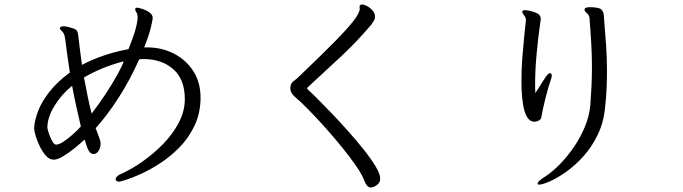

<svg xmlns="http://www.w3.org/2000/svg" viewBox="-20 -777 3040 855"><path d="M873 -330Q870 -265 844 -212.5Q818 -160 778.5 -120Q739 -80 694.5 -51Q650 -22 609.5 -3.5Q569 15 542 23.5Q515 32 511 32Q498 32 495 23V20Q495 15 501.5 8.5Q508 2 518 -2Q567 -24 616.5 -59Q666 -94 708 -137.5Q750 -181 776 -230.5Q802 -280 803 -331V-336Q803 -424 751.5 -469Q700 -514 620 -514Q618 -514 615 -514L605 -513Q603 -513 600 -513Q557 -417 507 -340Q457 -263 406 -206Q411 -192 416.5 -178.5Q422 -165 426 -151Q428 -145 428 -138Q428 -120 419 -105.5Q410 -91 396 -91Q385 -91 376.5 -103.5Q368 -116 357 -156Q338 -138 312 -117Q286 -96 261 -81Q236 -66 219 -66Q200 -66 184.5 -83.5Q169 -101 157 -125.5Q145 -150 138.5 -173Q132 -196 132 -207V-209Q134 -241 149.5 -282Q165 -323 199.5 -367.5Q234 -412 291 -454Q285 -492 280 -530Q275 -568 270 -605Q269 -610 268 -615.5Q267 -621 265 -625Q261 -634 254 -640Q247 -646 247 -651V-653Q250 -660 263 -660Q271 -660 282 -657.5Q293 -655 301 -652Q320 -647 324 -637.5Q328 -628 329 -614Q332 -584 336.5 -552Q341 -520 345 -488Q392 -513 446 -531Q500 -549 552 -558Q566 -592 577.5 -626.5Q589 -661 593 -694Q593 -699 592.5 -705.5Q592 -712 590 -717Q588 -722 585 -726.5Q582 -731 582 -735Q582 -738 583 -739Q584 -743 591 -743Q592 -743 602.5 -740.5Q613 -738 626.5 -732.5Q640 -727 650 -718Q660 -709 660 -696Q660 -691 652.5 -657.5Q645 -624 622 -566H634Q701 -566 755 -538Q809 -510 841 -460Q873 -410 873 -343ZM531 -504Q481 -491 436 -472.5Q391 -454 354 -432Q362 -389 370.5 -347.5Q379 -306 388 -271Q421 -314 451.5 -360.5Q482 -407 503.5 -446Q525 -485 531 -504ZM340 -214Q330 -256 320 -301.5Q310 -347 301 -395Q254 -357 222.5 -305.5Q191 -254 191 -209Q191 -203 197 -184.5Q203 -166 212 -149.5Q221 -133 230 -133Q242 -133 260 -144.5Q278 -156 295.5 -171Q313 -186 325.5 -198.5Q338 -211 340 -214Z M1635 -669Q1571 -593 1497 -524Q1423 -455 1349 -387Q1348 -386 1348 -384Q1348 -380 1351 -378Q1363 -368 1390.5 -340.5Q1418 -313 1454.5 -275Q1491 -237 1529 -194.5Q1567 -152 1600 -110.5Q1633 -69 1653 -35.5Q1673 -2 1673 18Q1673 33 1664 42Q1655 51 1645 54.5Q1635 58 1632 58Q1622 58 1614.5 49.5Q1607 41 1604 31Q1594 3 1566.5 -37Q1539 -77 1502 -122.5Q1465 -168 1425.5 -212Q1386 -256 1351 -291.5Q1316 -327 1293 -346Q1286 -352 1279.5 -361.5Q1273 -371 1273 -385Q1273 -404 1285 -413.5Q1297 -423 1304 -429Q1410 -530 1470.5 -591.5Q1531 -653 1556.5 -687Q1582 -721 1582 -738Q1582 -741 1581.5 -743Q1581 -745 1581 -747Q1581 -754 1587 -756Q1588 -757 1592 -757Q1601 -757 1614.5 -750Q1628 -743 1639 -730.5Q1650 -718 1650 -703Q1650 -693 1645 -685Q1640 -677 1635 -669Z M2583 -736Q2586 -745 2606 -745Q2650 -745 2659.5 -733Q2669 -721 2669 -707Q2675 -631 2679 -574.5Q2683 -518 2683 -463Q2683 -427 2681.5 -388.5Q2680 -350 2675 -303Q2669 -234 2642.5 -178.5Q2616 -123 2578 -81Q2540 -39 2500 -11Q2460 17 2428 31Q2396 45 2381 45Q2374 45 2374 41Q2374 30 2408 9Q2439 -11 2472.5 -45Q2506 -79 2535.5 -122Q2565 -165 2585 -213.5Q2605 -262 2609 -311Q2612 -352 2614 -393.5Q2616 -435 2616 -478Q2616 -528 2613 -582.5Q2610 -637 2605 -698Q2603 -711 2593 -719Q2583 -727 2583 -734ZM2322 -688Q2322 -699 2314 -708.5Q2306 -718 2306 -724V-726Q2308 -732 2319 -732Q2321 -732 2338 -729Q2355 -726 2371.5 -718Q2388 -710 2388 -693Q2388 -689 2387.5 -685Q2387 -681 2386 -677Q2376 -608 2369.5 -536Q2363 -464 2363 -407Q2363 -394 2363 -383Q2363 -372 2364 -362Q2388 -400 2400 -419Q2412 -438 2418 -444.5Q2424 -451 2429 -451Q2437 -451 2437 -440Q2437 -431 2431 -416Q2428 -408 2422 -387.5Q2416 -367 2409.5 -341.5Q2403 -316 2398 -293Q2393 -270 2391 -257Q2390 -247 2380.5 -241Q2371 -235 2360 -235Q2330 -235 2316 -282Q2302 -329 2302 -417Q2302 -468 2306 -520Q2310 -572 2314.5 -616Q2319 -660 2322 -686Z"/></svg>

Font: Klee One SemiBold
Style: Regular
Weight: 600
Designer: Fontworks Inc.
Foundry: Fontworks Inc.
Version: Version 1.00;January 12, 2022;FontCreator 13.0.0.2683 64-bit